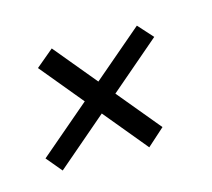

<svg xmlns="http://www.w3.org/2000/svg" viewBox="-43 -366 283 256"><g transform="rotate(-15 98.5 -237.5)"><path d="M136.5 -157 160.5 -178.5 45 -318 20.5 -297.5ZM17 -157 181 -297.5 162.5 -318 -1 -178.5Z"/></g></svg>

Font: Anybody UltraCondensed Thin ExtraLight
Style: Italic
Weight: 250
Italic angle: -10°
Version: Version 1.111